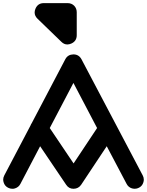

<svg xmlns="http://www.w3.org/2000/svg" viewBox="-50 -1138 931 1216"><path d="M-26.9 17.1C-22.5 32.2 -13.2 43.5 1 50.8C9.3 55.2 18.1 57.6 27.3 57.6C33.2 58.1 39.1 57.1 44.9 55.2C60.1 50.3 71.8 41 79.1 26.9L204.1 -211.9L369.1 32.2C380.4 49.3 395.5 57.6 415.5 57.6H416.5C436.5 57.1 452.6 48.8 463.9 32.2L626 -211.9L752 26.9C759.3 41 771 50.8 786.1 55.2C792 56.6 797.9 57.6 803.7 57.6C813 57.6 821.8 55.2 830.1 50.8C844.2 43.5 853.5 32.2 857.9 17.1C859.9 11.2 860.8 5.4 860.8 -0.5C860.8 -9.8 858.4 -18.6 854 -26.9L465.8 -763.2C454.6 -783.2 438 -793.5 415.5 -793.5H414.6C391.6 -793 374.5 -783.2 363.8 -763.2L150.9 -357.9C147.5 -353 145 -348.1 143.1 -342.8L-22.9 -26.9C-27.3 -18.6 -29.8 -9.8 -29.8 -0.5C-29.8 5.4 -28.8 11.2 -26.9 17.1ZM415 -612.8 564.9 -327.1 416 -103 265.1 -327.1ZM174.3 -1082C170.9 -1073.7 169.4 -1065.9 169.4 -1058.6C169.4 -1043.9 175.8 -1030.8 188 -1019L338.9 -873C350.1 -861.8 362.8 -856.4 376.5 -856.4C384.3 -856.4 392.6 -858.4 400.9 -861.8C424.3 -872.1 436 -889.6 436 -915V-1061C436 -1092.8 412.1 -1118.2 378.9 -1118.2H227.1C201.7 -1118.2 184.1 -1106 174.3 -1082Z"/></svg>

Font: Nemoy
Style: Bold
Weight: 700
Designer: BSozoo
Foundry: BSozoo
Version: Version 001.000